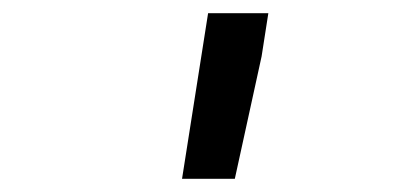

<svg xmlns="http://www.w3.org/2000/svg" viewBox="-20 -770 627 291"><path d="M376.5 -684.6 335.9 -499H255.9L295.4 -750H386.7Z"/></svg>

Font: TypoPRO Roboto Mono
Style: Italic
Weight: 500
Designer: Google
Version: Version 2.000986; 2015; ttfautohint (v1.3)